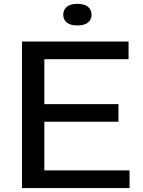

<svg xmlns="http://www.w3.org/2000/svg" viewBox="-20 -950 724 970"><path d="M91 0V-740H629.5V-651H204V-424H578.5V-335H204V-89H634.5V0ZM371 -821.5Q334.5 -821.5 317 -836.5Q299.5 -851.5 299.5 -875.5Q299.5 -900 317 -915.2Q334.5 -930.5 371 -930.5Q407.5 -930.5 425 -915.2Q442.5 -900 442.5 -875.5Q442.5 -851.5 425 -836.5Q407.5 -821.5 371 -821.5Z"/></svg>

Font: Encode Sans Expanded Expanded Medium
Style: Regular
Weight: 500
Width: 7
Designer: Multiple Designers
Foundry: Impallari Type
Version: Version 3.000; ttfautohint (v1.8.3) -l 8 -r 50 -G 200 -x 14 